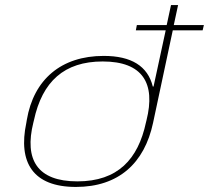

<svg xmlns="http://www.w3.org/2000/svg" viewBox="-20 -730 826 759"><path d="M86 -256 84 -244C51 -88 110 9 280 9C449 9 551 -85 585 -244L663 -610H781L786 -631H667L684 -710H656L639 -631H521L517 -610H635L587 -388H584C564 -469 499 -509 390 -509C222 -509 113 -416 86 -256ZM112 -246 114 -254C147 -408 234 -487 386 -487C544 -487 596 -401 559 -254L557 -246C526 -101 446 -13 286 -13C128 -13 75 -98 112 -246Z"/></svg>

Font: LT Wave Thin
Style: Italic
Weight: 100
Designer: Daniel Lyons
Version: Version 2.5 (Glyphs App)